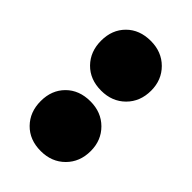

<svg xmlns="http://www.w3.org/2000/svg" viewBox="-29 -894 472 472"><g transform="rotate(-45 206.5 -658.0)"><path d="M312 -571Q274 -571 249.5 -595.5Q225 -620 225 -658Q225 -697 249.5 -721Q274 -745 312 -745Q350 -745 374 -721Q398 -697 398 -658Q398 -620 373.5 -595.5Q349 -571 312 -571ZM102 -571Q64 -571 39.5 -595.5Q15 -620 15 -658Q15 -697 39.5 -721Q64 -745 102 -745Q140 -745 164 -721Q188 -697 188 -658Q188 -620 163.5 -595.5Q139 -571 102 -571Z"/></g></svg>

Font: LinhAnh ExtBd
Style: Regular
Weight: 800
Designer: Jeremy Tribby
Foundry: Tribby Type
Version: Version 1.408